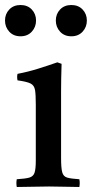

<svg xmlns="http://www.w3.org/2000/svg" viewBox="-40 -746 367 767"><path d="M277 1Q249 1 220 0Q191 -1 156 -1Q124 -1 90.5 0Q57 1 27 1Q24 -15 27 -30Q61 -32 77 -36.5Q93 -41 98 -56Q103 -71 103 -104V-328Q103 -367 100 -386Q97 -405 82 -412.5Q67 -420 30 -425Q27 -439 30 -451Q72 -459 112 -471.5Q152 -484 189 -497L206 -491Q205 -460 204.5 -433Q204 -406 204 -382V-114Q204 -75 208.5 -58Q213 -41 228.5 -36.5Q244 -32 277 -30Q280 -15 277 1ZM-20 -664Q-20 -690 -3 -708Q14 -726 42 -726Q70 -726 87 -708Q104 -690 104 -664Q104 -638 87 -619.5Q70 -601 42 -601Q14 -601 -3 -619.5Q-20 -638 -20 -664ZM183 -664Q183 -690 200 -708Q217 -726 245 -726Q273 -726 290 -708Q307 -690 307 -664Q307 -638 290 -619.5Q273 -601 245 -601Q217 -601 200 -619.5Q183 -638 183 -664Z"/></svg>

Font: Tiro Devanagari Marathi
Style: Regular
Weight: 400
Designer: Devanagari: John Hudson & Fiona Ross. Latin: John Hudson.
Foundry: Tiro Typeworks Ltd.
Version: Version 1.52